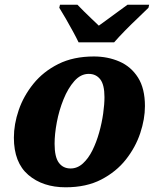

<svg xmlns="http://www.w3.org/2000/svg" viewBox="-20 -786 676 816"><path d="M259 10Q162 10 100.5 -42.5Q39 -95 39 -201Q39 -258 59.5 -318Q80 -378 122 -430Q164 -482 228 -514Q292 -546 379 -546Q438 -546 487.5 -524.5Q537 -503 566.5 -456.5Q596 -410 596 -335Q596 -280 576 -220Q556 -160 515 -108Q474 -56 410.5 -23Q347 10 259 10ZM280 -70Q309 -70 332.5 -91.5Q356 -113 373 -147.5Q390 -182 401.5 -223Q413 -264 418.5 -303.5Q424 -343 424 -373Q424 -426 406 -449Q388 -472 357 -472Q323 -472 296 -441.5Q269 -411 250 -364Q231 -317 221.5 -266.5Q212 -216 212 -175Q212 -119 230 -94.5Q248 -70 280 -70ZM314 -606Q305 -625 290 -652.5Q275 -680 259.5 -707Q244 -734 232 -753L235 -766H309Q319 -755 335.5 -739Q352 -723 369.5 -706Q387 -689 400 -677Q417 -689 440 -706Q463 -723 485 -739Q507 -755 522 -766H614L611 -753Q592 -734 565 -708.5Q538 -683 511.5 -656Q485 -629 465 -606Z"/></svg>

Font: Noto Serif ExtraBold
Style: Italic
Weight: 800
Italic angle: -12°
Designer: Monotype Design Team
Foundry: Monotype Imaging Inc.
Version: Version 2.013